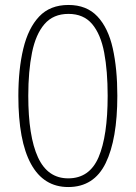

<svg xmlns="http://www.w3.org/2000/svg" viewBox="-20 -745 548 774"><path d="M453 -359Q453 -184 406 -87.5Q359 9 255 9Q156 9 105 -84Q54 -177 54 -358Q54 -466 74 -549Q94 -632 138 -678.5Q182 -725 256 -725Q329 -725 372.5 -679Q416 -633 434.5 -550.5Q453 -468 453 -359ZM94 -359Q94 -196 133 -111Q172 -26 255 -26Q341 -26 377.5 -111.5Q414 -197 414 -359Q414 -459 400 -533Q386 -607 351.5 -648Q317 -689 256 -689Q195 -689 159.5 -648Q124 -607 109 -532.5Q94 -458 94 -359Z"/></svg>

Font: Noto Sans Khmer SemiCondensed ExtraLight
Style: Regular
Weight: 200
Width: 4
Designer: Danh Hong and the Monotype Design Team
Foundry: Monotype Imaging Inc.
Version: Version 2.004; ttfautohint (v1.8.4.7-5d5b)